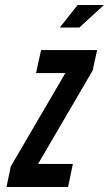

<svg xmlns="http://www.w3.org/2000/svg" viewBox="-20 -747 435 767"><path d="M6 0H252L271 -92H132L350 -465L368 -547H144L124 -455H241L23 -82ZM219 -637H297L395 -727H290Z"/></svg>

Font: League Gothic
Style: Italic
Weight: 400
Designer: The League of Moveable Type
Version: Version 1.600; ttfautohint (v1.8.3)